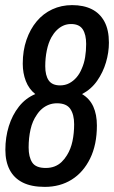

<svg xmlns="http://www.w3.org/2000/svg" viewBox="-20 -719 446 751"><path d="M155 12Q103 12 69 -5Q35 -22 18 -54.5Q1 -87 1 -133Q1 -182 14.5 -225.5Q28 -269 54 -302Q80 -335 118 -351Q93 -371 81 -402Q69 -433 69 -470Q69 -521 83.5 -563Q98 -605 123.5 -635.5Q149 -666 184.5 -682.5Q220 -699 262 -699Q307 -699 339 -683Q371 -667 388.5 -634.5Q406 -602 406 -552Q406 -514 394.5 -475Q383 -436 360 -403Q337 -370 301 -351Q331 -333 345 -302Q359 -271 359 -228Q359 -153 332.5 -99Q306 -45 260.5 -16.5Q215 12 155 12ZM159 -62Q178 -62 193.5 -68Q209 -74 221 -85.5Q233 -97 242 -112Q257 -136 263.5 -167Q270 -198 270 -233Q270 -271 255 -293Q240 -315 203 -315Q186 -315 171.5 -309.5Q157 -304 145 -294Q133 -284 124 -270Q107 -246 99.5 -213Q92 -180 92 -142Q92 -105 106 -83.5Q120 -62 159 -62ZM215 -385Q235 -385 251 -393.5Q267 -402 279.5 -416.5Q292 -431 300 -451Q309 -471 313 -495.5Q317 -520 317 -547Q317 -584 303.5 -604.5Q290 -625 258 -625Q241 -625 227 -618.5Q213 -612 201.5 -600.5Q190 -589 181 -573Q169 -551 163 -521.5Q157 -492 157 -460Q157 -424 170.5 -404.5Q184 -385 215 -385Z"/></svg>

Font: Archivo ExtraCondensed Medium
Style: Italic
Weight: 500
Width: 2
Italic angle: -10°
Designer: Hector Gatti
Foundry: Omnibus-Type
Version: Version 2.001